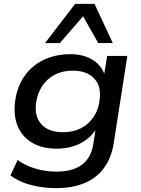

<svg xmlns="http://www.w3.org/2000/svg" viewBox="-20 -780 725 989"><path d="M270 189Q198 189 136 172Q74 155 34 123L71 44Q98 64 130 77Q162 90 197.5 97Q233 104 272 104Q353 104 400.5 69.5Q448 35 460 -34L474 -125H481Q462 -90 430.5 -65Q399 -40 359 -27Q319 -14 274 -14Q198 -14 146 -44.5Q94 -75 71 -130.5Q48 -186 58 -259Q65 -314 88.5 -359Q112 -404 149 -435.5Q186 -467 235 -484Q284 -501 342 -501Q411 -501 459 -470.5Q507 -440 521 -387L515 -388L532 -492H636L566 -44Q554 33 516 85Q478 137 415.5 163Q353 189 270 189ZM305 -99Q357 -99 397 -119.5Q437 -140 462.5 -178Q488 -216 493 -265Q503 -335 465.5 -375.5Q428 -416 353 -416Q301 -416 261.5 -395Q222 -374 197.5 -337Q173 -300 166 -251Q156 -181 193 -140Q230 -99 305 -99ZM212 -558 367 -760H467L561 -558H486L408 -696L288 -558Z"/></svg>

Font: Nunito Sans 10pt SemiExpanded SemiBold
Style: Italic
Weight: 600
Width: 6
Italic angle: -9°
Designer: Vernon Adams
Foundry: Vernon Adams
Version: Version 3.101;gftools[0.9.27]